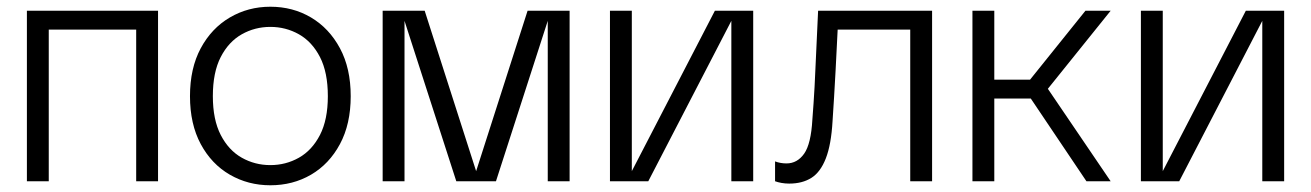

<svg xmlns="http://www.w3.org/2000/svg" viewBox="-20 -539 3899 571"><path d="M385 0V-507H450V0ZM60 0V-507H125V0ZM106 -451V-507H402V-451Z M784 12Q718 12 663.5 -19.5Q609 -51 577 -110.5Q545 -170 545 -253Q545 -336 577 -395.5Q609 -455 663.5 -487Q718 -519 784 -519Q851 -519 905 -487Q959 -455 991 -395.5Q1023 -336 1023 -253Q1023 -170 991 -110.5Q959 -51 905 -19.5Q851 12 784 12ZM784 -48Q830 -48 869 -70Q908 -92 931.5 -137.5Q955 -183 955 -253Q955 -324 931.5 -369.5Q908 -415 869 -437Q830 -459 784 -459Q738 -459 699 -437Q660 -415 636.5 -369.5Q613 -324 613 -253Q613 -183 636.5 -137.5Q660 -92 699 -70Q738 -48 784 -48Z M1118 0V-507H1243L1396 -30L1549 -507H1674V0H1609V-477L1455 0H1337L1183 -477V0Z M1794 0V-507H1859V-30L2106 -507H2220V0H2155V-477L1908 0Z M2327 7Q2315 7 2304 5Q2293 3 2285 0V-59Q2293 -56 2301.5 -54.5Q2310 -53 2319 -53Q2351 -53 2371.5 -82Q2392 -111 2396 -184Q2398 -208 2399.5 -232Q2401 -256 2402.5 -281Q2404 -306 2405 -334L2413 -507H2752V0H2687V-487L2701 -451H2428L2473 -487L2465 -329Q2463 -287 2460.5 -250Q2458 -213 2456 -179Q2452 -109 2436 -68Q2420 -27 2393 -10Q2366 7 2327 7Z M3211 0 3024 -278 3208 -507H3283L3069 -241L3084 -293L3283 0ZM2872 0V-507H2937V0ZM2901 -246V-302H3056V-246Z M3373 0V-507H3438V-30L3685 -507H3799V0H3734V-477L3487 0Z"/></svg>

Font: TikTok Sans Light
Style: Regular
Weight: 300
Version: Version 4.000